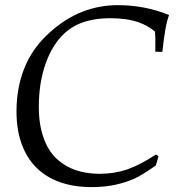

<svg xmlns="http://www.w3.org/2000/svg" viewBox="-20 -725 707 761"><path d="M608.4 -106 597.7 -69.3Q549.8 -35.2 516.6 -19Q484.4 -3.4 440.4 6.6Q396.5 16.6 343.3 16.6Q272.5 16.6 217 -3.2Q161.6 -22.9 123.5 -61.3Q85.4 -99.6 65.4 -155.5Q45.4 -211.4 45.4 -283.7Q45.4 -387.2 83.5 -471.2Q115.2 -540.5 175.8 -595.2Q237.8 -651.4 305.4 -678Q373 -704.6 446.8 -704.6Q554.2 -704.6 649.9 -665.5Q641.1 -640.6 636.7 -615.2Q629.9 -579.6 623.5 -519.5L595.7 -520V-574.2Q595.2 -580.1 595 -586.7Q594.7 -593.3 594.2 -600.1Q564.9 -624 530.8 -636.2Q482.9 -652.8 418.5 -652.8Q349.6 -652.8 298.8 -632.8Q248 -612.8 210.9 -566.4Q174.3 -519.5 154.3 -452.9Q134.3 -386.2 133.8 -303.2Q133.8 -249.5 143.8 -208.7Q153.8 -168 171.1 -138.2Q188.5 -108.4 212.2 -88.9Q235.8 -69.3 262.7 -57.6Q289.6 -45.9 318.4 -41Q347.2 -36.1 375.5 -36.1Q433.1 -36.1 484.9 -53.7Q537.1 -72.3 597.7 -112.3Z"/></svg>

Font: XB Kayhan
Style: Italic
Weight: 400
Italic angle: -12°
Designer: Behnam
Foundry: Irmug
Version: Version 7.300 2009